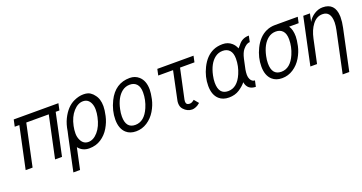

<svg xmlns="http://www.w3.org/2000/svg" viewBox="-39 -1178 3785 2009"><g transform="rotate(-20 1853.0 -174.0)"><path d="M161.1 -465.8H109.9L126 -541H623.5L607.4 -465.8H565.9L466.8 0H389.6L488.8 -465.8H238.3L139.2 0H62Z M958 -263.7Q967.3 -305.7 967.3 -345.7Q967.3 -385.7 953.1 -417Q927.7 -472.2 870.6 -472.2Q813.5 -472.2 762.5 -415.3Q711.4 -358.4 691.4 -262.7Q682.6 -220.7 682.6 -181.4Q682.6 -142.1 698.2 -109.4Q724.6 -52.2 781.2 -52.2Q837.9 -52.2 887.7 -109.4Q937.5 -166.5 958 -263.7ZM647.5 -42.5 597.2 193.4H522.9L602.5 -182.1L613.8 -231.9Q625 -306.2 652.8 -363.3Q708 -475.1 793.9 -513.7Q848.6 -538.6 898.2 -538.6Q947.8 -538.6 975.1 -519.8Q1002.4 -501 1015.1 -481.4Q1055.7 -433.6 1055.7 -350.6Q1055.7 -309.6 1041.7 -245.6Q1027.8 -181.6 991.9 -121.1Q956.1 -60.5 899.4 -23.4Q842.3 14.2 767.1 14.2Q691.9 14.2 647.5 -42.5Z M1413.6 -534.2Q1473.1 -534.2 1514.6 -497.1Q1570.3 -447.3 1570.3 -348.6Q1570.3 -309.6 1556.9 -246.1Q1543.5 -182.6 1507.1 -121.6Q1470.7 -60.5 1413.6 -23.2Q1356.4 14.2 1288.8 14.2Q1221.2 14.2 1179.7 -23.4Q1124 -73.7 1124 -174.3Q1124 -274.9 1173.3 -375Q1252 -534.2 1413.6 -534.2ZM1199.7 -182.1Q1199.7 -51.8 1303.2 -51.8Q1404.8 -51.8 1460.4 -181.2Q1494.6 -260.7 1494.6 -343.8Q1494.6 -405.8 1466.8 -436.8Q1439 -467.8 1390.6 -467.8Q1342.3 -467.8 1304.7 -439Q1235.4 -385.7 1209 -262.2Q1199.7 -220.2 1199.7 -182.1Z M1718.8 -524.4H2122.1L2107.4 -455.6H1946.8L1876 -126Q1873.5 -115.7 1873.5 -104Q1873.5 -65.9 1913.1 -65.9L1926.3 -67.4L1938 -71.3L1948.2 -77.1L1957 -83L1965.8 -89.8L2007.3 -40Q1983.9 -22 1978 -18.1Q1972.2 -14.2 1953.4 -7.1Q1934.6 0 1918 0Q1863.8 0 1823.7 -44.9Q1800.3 -70.8 1800.3 -110.8Q1800.3 -128.9 1803.2 -141.1L1869.1 -455.6H1704.1Z M2233.9 -182.1Q2233.9 -51.8 2337.4 -51.8Q2439 -51.8 2494.6 -181.2Q2528.8 -260.7 2528.8 -343.8Q2528.8 -405.8 2501 -436.8Q2473.1 -467.8 2424.8 -467.8Q2376.5 -467.8 2338.9 -439Q2269.5 -385.7 2243.2 -262.2Q2233.9 -220.2 2233.9 -182.1ZM2623.5 4.9Q2533.7 3.4 2516.6 -81.1L2518.1 -87.4Q2488.3 -49.8 2439.5 -17.8Q2390.6 14.2 2323 14.2Q2255.4 14.2 2213.9 -23.4Q2158.2 -73.7 2158.2 -174.3Q2158.2 -274.9 2205.1 -369.6Q2256.8 -475.1 2342.8 -513.7Q2388.2 -534.2 2447.8 -534.2Q2507.3 -534.2 2548.3 -497.6Q2576.7 -472.7 2590.8 -435.1Q2598.1 -444.8 2617.7 -464.8Q2660.2 -524.4 2737.8 -524.4L2723.6 -457Q2686.5 -457 2647 -409.2Q2621.1 -377.4 2606.9 -314.5L2583 -203.1Q2577.6 -170.9 2577.6 -144Q2577.6 -117.2 2588.4 -95.7Q2606 -61.5 2637.7 -61.5Z M2825.7 -182.1Q2825.7 -51.8 2929.2 -51.8Q3030.8 -51.8 3086.4 -181.2Q3120.6 -260.7 3120.6 -343.8Q3120.6 -405.8 3092.8 -436.8Q3064.9 -467.8 3016.6 -467.8Q2968.3 -467.8 2930.7 -439Q2861.3 -385.7 2835 -262.2Q2825.7 -220.2 2825.7 -182.1ZM3166 -467.8Q3196.3 -423.8 3196.3 -348.6Q3196.3 -309.6 3182.9 -246.1Q3169.4 -182.6 3133.1 -121.6Q3096.7 -60.5 3039.6 -23.2Q2982.4 14.2 2914.8 14.2Q2847.2 14.2 2805.7 -23.4Q2750 -73.7 2750 -174.3Q2750 -274.9 2796.9 -369.6Q2848.6 -475.1 2934.6 -513.7Q2980 -534.2 3031.7 -534.2H3286.1L3272 -467.8Z M3628.9 -349.1Q3628.9 -471.2 3536.6 -471.2Q3470.2 -471.2 3424.3 -409.2Q3382.3 -354 3362.8 -263.7L3306.6 0H3232.4L3343.8 -523.9H3418L3399.4 -435.5Q3423.8 -480.5 3469.2 -509.3Q3514.6 -538.1 3562.5 -538.1Q3699.7 -538.1 3705.6 -387.7V-375.5Q3705.6 -326.2 3692.4 -264.2L3595.2 193.4H3521.5L3618.7 -264.2Q3627.9 -308.1 3628.9 -344.7Z"/></g></svg>

Font: Tuffy
Style: Italic
Weight: 400
Italic angle: -12°
Designer: Thatcher Ulrich, Karoly Barta and Michael Everson
Version: Version 001.271